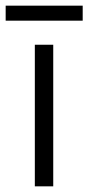

<svg xmlns="http://www.w3.org/2000/svg" viewBox="-44 -658 312 678"><path d="M79 0H144V-500H79ZM-24 -585H248V-638H-24Z"/></svg>

Font: Uncut Sans Book
Style: Regular
Weight: 350
Designer: Kasper Nordkvist
Foundry: UNCUT.wtf
Version: Version 1.304;Glyphs 3.2 (3246)